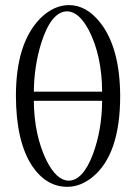

<svg xmlns="http://www.w3.org/2000/svg" viewBox="-20 -718 529 748"><path d="M377.9 -360.8Q377 -502 325.7 -601.1Q287.1 -672.9 242.2 -673.8Q180.2 -673.8 141.1 -551.8Q112.8 -461.4 111.8 -360.8ZM377.9 -325.2H111.8Q112.8 -192.4 161.1 -92.8Q200.2 -15.1 247.1 -14.2Q302.7 -14.2 341.8 -116.7Q377 -210.9 377.9 -325.2ZM42 -344.2Q42 -546.9 134.3 -643.6Q186.5 -697.3 248 -698.2Q317.4 -698.2 371.6 -628.4Q447.3 -530.8 448.2 -344.2Q448.2 -114.7 338.9 -26.9Q292.5 9.8 242.2 9.8Q160.2 9.8 105 -71.8Q42.5 -167 42 -344.2Z"/></svg>

Font: Linux Libertine Display O
Style: Regular
Weight: 400
Designer: Philipp H. Poll
Foundry: Philipp H. Poll
Version: Version 5.0.9